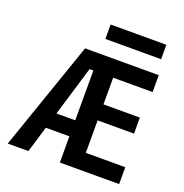

<svg xmlns="http://www.w3.org/2000/svg" viewBox="-159 -1068 1158 1210"><g transform="rotate(20 420.0 -463.5)"><path d="M277.3 -730.5H771.5V-617.2H506.8V-438.5H751V-331.1H506.8V-113.3H771.5V0H374V-175.8H215.8L163.1 0H24.4ZM377 -830.1V-926.8H751V-830.1ZM248 -283.2H374V-617.2H348.6Z"/></g></svg>

Font: Mgen+ 1c bold
Style: Bold
Weight: 700
Designer: [Source Han Sans]
Ryoko NISHIZUKA  (kana & ideographs); Paul D. Hunt (Latin, Greek & Cyrillic); Wenlong ZHANG  (bopomofo
Version: Version 1.059.20150602